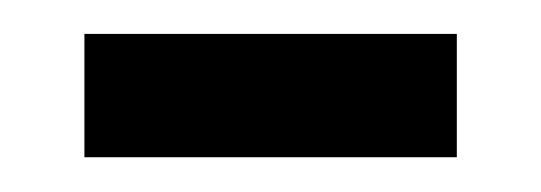

<svg xmlns="http://www.w3.org/2000/svg" viewBox="-20 -649 313 111"><path d="M28.8 -558.1V-629.4H244.1V-558.1Z"/></svg>

Font: Open Sans Condensed
Style: Regular
Weight: 400
Width: 3
Designer: Monotype Design Team
Foundry: Monotype Imaging Inc.
Version: Version 3.000